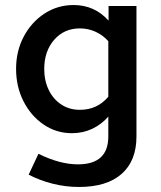

<svg xmlns="http://www.w3.org/2000/svg" viewBox="-20 -525 640 764"><path d="M294 219Q241 219 189.5 206Q138 193 94 170L133 87Q218 129 290 129Q411 129 411 18V-61Q384 -30 347 -12.5Q310 5 266 5Q204 5 153.5 -29.5Q103 -64 73.5 -122Q44 -180 44 -251Q44 -322 74.5 -379.5Q105 -437 157 -471Q209 -505 273 -505Q356 -505 412 -443V-501H523V18Q523 115 464 167Q405 219 294 219ZM298 -88Q367 -88 411 -140V-361Q390 -385 360.5 -398.5Q331 -412 298 -412Q235 -412 195.5 -366.5Q156 -321 156 -250Q156 -204 174 -167Q192 -130 224 -109Q256 -88 298 -88Z"/></svg>

Font: Red Hat Mono Medium
Style: Regular
Weight: 500
Monospace: yes
Designer: Pentagram, MCKL
Foundry: Pentagram, MCKL
Version: Version 1.023; ttfautohint (v1.8.3)